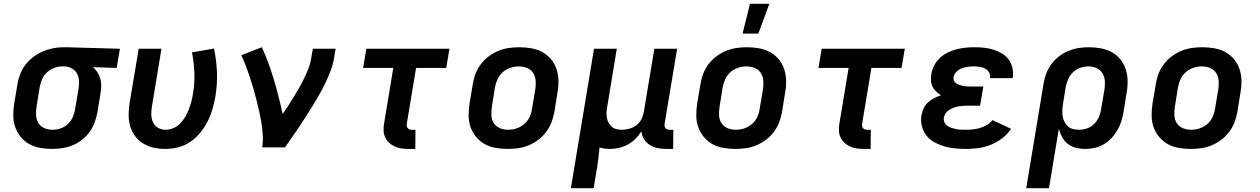

<svg xmlns="http://www.w3.org/2000/svg" viewBox="-20 -777 6640 1012"><path d="M256 8Q223 8 192 2.5Q161 -3 134.5 -17.5Q108 -32 89 -55.5Q70 -79 60 -108Q50 -137 50 -169Q50 -201 55 -233L72 -333Q76 -360 86.5 -386.5Q97 -413 114.5 -436Q132 -459 156 -477Q180 -495 206 -506Q232 -517 259.5 -522.5Q287 -528 314 -528H331L612 -520L595 -419L470 -423Q484 -411 493.5 -396Q503 -381 508.5 -363Q514 -345 513.5 -325.5Q513 -306 510 -287L494 -187Q489 -160 479.5 -133.5Q470 -107 453.5 -83.5Q437 -60 414 -41.5Q391 -23 364.5 -12Q338 -1 310.5 3.5Q283 8 256 8ZM256 -93Q278 -93 300 -100.5Q322 -108 338.5 -124Q355 -140 364 -161Q373 -182 376 -203L393 -303Q397 -325 396.5 -346.5Q396 -368 387.5 -386Q379 -404 361 -415Q343 -426 321 -427H307Q286 -427 265 -419Q244 -411 227 -395Q210 -379 201.5 -358.5Q193 -338 189 -317L173 -217Q169 -194 170 -171Q171 -148 182 -129.5Q193 -111 213 -102Q233 -93 256 -93Z M851 8Q820 8 790.5 1.5Q761 -5 736 -20Q711 -35 693 -58.5Q675 -82 666.5 -110.5Q658 -139 658 -170.5Q658 -202 663 -233L711 -520H831L781 -217Q777 -195 777.5 -173Q778 -151 786.5 -132.5Q795 -114 813 -103.5Q831 -93 853 -93Q873 -93 893.5 -101.5Q914 -110 929.5 -126Q945 -142 956.5 -161.5Q968 -181 975.5 -201Q983 -221 988.5 -241.5Q994 -262 997 -282Q1007 -338 1004.5 -393.5Q1002 -449 992 -501L1108 -521Q1121 -460 1123.5 -396Q1126 -332 1115 -267Q1109 -234 1099.5 -201Q1090 -168 1074 -136.5Q1058 -105 1035 -77Q1012 -49 982.5 -29Q953 -9 919 -0.5Q885 8 851 8Z M1362 0Q1367 -33 1365 -65Q1363 -97 1358 -128.5Q1353 -160 1346 -190.5Q1339 -221 1331.5 -251.5Q1324 -282 1315 -312Q1306 -342 1296.5 -371Q1287 -400 1276 -429Q1265 -458 1252 -486L1360 -528Q1379 -487 1395 -443.5Q1411 -400 1424 -356Q1437 -312 1448.5 -267Q1460 -222 1470 -176Q1486 -199 1501 -222.5Q1516 -246 1530.5 -269.5Q1545 -293 1558.5 -317Q1572 -341 1584 -366Q1596 -391 1606 -416.5Q1616 -442 1620 -468L1629 -520H1749L1740 -468Q1735 -436 1723 -405Q1711 -374 1697 -344Q1683 -314 1666.5 -284.5Q1650 -255 1632 -226Q1614 -197 1596 -168.5Q1578 -140 1559 -111.5Q1540 -83 1520.5 -55.5Q1501 -28 1482 0Z M2134 8Q2114 8 2096 5.5Q2078 3 2061.5 -4.5Q2045 -12 2032 -23.5Q2019 -35 2011 -51.5Q2003 -68 2002 -86.5Q2001 -105 2004 -124L2053 -419H1894L1911 -520H2349L2332 -419H2173L2124 -124Q2123 -118 2124 -112Q2125 -106 2129 -101.5Q2133 -97 2138.5 -95Q2144 -93 2151 -93H2170L2169 8Z M2656 8Q2624 8 2592.5 2.5Q2561 -3 2535 -17.5Q2509 -32 2489.5 -55.5Q2470 -79 2460 -108Q2450 -137 2450 -169Q2450 -201 2455 -233L2472 -333Q2476 -360 2486 -387Q2496 -414 2514 -438Q2532 -462 2556 -480Q2580 -498 2607 -509Q2634 -520 2661.5 -524Q2689 -528 2717 -528Q2749 -528 2780.5 -522.5Q2812 -517 2838.5 -502.5Q2865 -488 2884.5 -464.5Q2904 -441 2913.5 -412Q2923 -383 2923.5 -351Q2924 -319 2918 -287L2902 -187Q2897 -160 2887 -133Q2877 -106 2859 -82Q2841 -58 2817 -40Q2793 -22 2766.5 -11Q2740 0 2712 4Q2684 8 2656 8ZM2658 -93Q2680 -93 2702 -100Q2724 -107 2742.5 -122.5Q2761 -138 2771 -159.5Q2781 -181 2784 -203L2801 -303Q2805 -327 2803.5 -350Q2802 -373 2791 -391Q2780 -409 2759.5 -418Q2739 -427 2715 -427Q2693 -427 2671 -420Q2649 -413 2631 -397.5Q2613 -382 2603 -360.5Q2593 -339 2589 -317L2573 -217Q2569 -193 2570 -170Q2571 -147 2582 -129Q2593 -111 2613.5 -102Q2634 -93 2658 -93Z M2989 215 3111 -520H3231L3181 -217Q3178 -202 3177 -187Q3176 -172 3178.5 -157.5Q3181 -143 3187.5 -130.5Q3194 -118 3204.5 -109Q3215 -100 3229 -96.5Q3243 -93 3258 -93Q3278 -93 3298.5 -99Q3319 -105 3336 -118.5Q3353 -132 3362 -151Q3371 -170 3374 -190L3429 -520H3549L3483 -124Q3482 -118 3483 -112Q3484 -106 3488 -101.5Q3492 -97 3497.5 -95Q3503 -93 3509 -93H3529L3528 8H3492Q3469 8 3446.5 3.5Q3424 -1 3405.5 -12.5Q3387 -24 3375 -43Q3363 -62 3361 -85Q3347 -63 3329 -45Q3311 -27 3288.5 -15Q3266 -3 3242 2.5Q3218 8 3194 8Q3180 8 3166 6Q3152 4 3140 0Q3138 26 3134.5 53Q3131 80 3127 107L3109 215Z M3856 8Q3824 8 3792.5 2.5Q3761 -3 3735 -17.5Q3709 -32 3689.5 -55.5Q3670 -79 3660 -108Q3650 -137 3650 -169Q3650 -201 3655 -233L3672 -333Q3676 -360 3686 -387Q3696 -414 3714 -438Q3732 -462 3756 -480Q3780 -498 3807 -509Q3834 -520 3861.5 -524Q3889 -528 3917 -528Q3949 -528 3980.5 -522.5Q4012 -517 4038.5 -502.5Q4065 -488 4084.5 -464.5Q4104 -441 4113.5 -412Q4123 -383 4123.5 -351Q4124 -319 4118 -287L4102 -187Q4097 -160 4087 -133Q4077 -106 4059 -82Q4041 -58 4017 -40Q3993 -22 3966.5 -11Q3940 0 3912 4Q3884 8 3856 8ZM3858 -93Q3880 -93 3902 -100Q3924 -107 3942.5 -122.5Q3961 -138 3971 -159.5Q3981 -181 3984 -203L4001 -303Q4005 -327 4003.5 -350Q4002 -373 3991 -391Q3980 -409 3959.5 -418Q3939 -427 3915 -427Q3893 -427 3871 -420Q3849 -413 3831 -397.5Q3813 -382 3803 -360.5Q3793 -339 3789 -317L3773 -217Q3769 -193 3770 -170Q3771 -147 3782 -129Q3793 -111 3813.5 -102Q3834 -93 3858 -93ZM3894 -600 3933 -757H4035L3977 -600Z M4534 8Q4514 8 4496 5.5Q4478 3 4461.5 -4.5Q4445 -12 4432 -23.5Q4419 -35 4411 -51.5Q4403 -68 4402 -86.5Q4401 -105 4404 -124L4453 -419H4294L4311 -520H4749L4732 -419H4573L4524 -124Q4523 -118 4524 -112Q4525 -106 4529 -101.5Q4533 -97 4538.5 -95Q4544 -93 4551 -93H4570L4569 8Z M5071 8Q5041 8 5012 5Q4983 2 4956 -6Q4929 -14 4904.5 -27.5Q4880 -41 4863 -62.5Q4846 -84 4839 -112Q4832 -140 4837 -170Q4840 -188 4848.5 -206Q4857 -224 4871.5 -237.5Q4886 -251 4904 -260Q4922 -269 4940 -275Q4927 -283 4914.5 -294.5Q4902 -306 4895 -320.5Q4888 -335 4887 -352.5Q4886 -370 4889 -388Q4893 -411 4904.5 -433Q4916 -455 4934.5 -472Q4953 -489 4975.5 -500Q4998 -511 5021 -517Q5044 -523 5067.5 -525.5Q5091 -528 5114 -528Q5140 -528 5165.5 -525.5Q5191 -523 5215 -515.5Q5239 -508 5260.5 -495.5Q5282 -483 5296 -464Q5310 -445 5316 -420Q5322 -395 5318 -369L5317 -365H5198V-366Q5201 -382 5193.5 -395Q5186 -408 5173.5 -415Q5161 -422 5145 -424.5Q5129 -427 5114 -427Q5098 -427 5082 -425Q5066 -423 5050.5 -417.5Q5035 -412 5022 -399.5Q5009 -387 5006 -371Q5004 -361 5008 -352Q5012 -343 5020 -337.5Q5028 -332 5037.5 -329Q5047 -326 5056.5 -324Q5066 -322 5076.5 -321.5Q5087 -321 5097 -321H5163L5146 -220H5080Q5068 -220 5056 -219Q5044 -218 5031.5 -216Q5019 -214 5007 -209.5Q4995 -205 4983.5 -198Q4972 -191 4964.5 -180Q4957 -169 4955 -157Q4953 -144 4958 -132.5Q4963 -121 4973 -114Q4983 -107 4995 -103Q5007 -99 5019.5 -96.5Q5032 -94 5045 -93.5Q5058 -93 5071 -93Q5090 -93 5108.5 -95Q5127 -97 5145.5 -102.5Q5164 -108 5181 -118Q5198 -128 5211 -144L5309 -98Q5290 -69 5261.5 -47.5Q5233 -26 5201.5 -13.5Q5170 -1 5136.5 3.5Q5103 8 5071 8Z M5389 215 5480 -333Q5484 -360 5493.5 -386.5Q5503 -413 5520 -436.5Q5537 -460 5560 -478.5Q5583 -497 5609.5 -508Q5636 -519 5663 -523.5Q5690 -528 5717 -528Q5750 -528 5781 -522.5Q5812 -517 5839 -502.5Q5866 -488 5885 -464.5Q5904 -441 5913.5 -412Q5923 -383 5923.5 -351Q5924 -319 5918 -287L5902 -187Q5898 -163 5890.5 -138.5Q5883 -114 5870 -91.5Q5857 -69 5839 -49.5Q5821 -30 5798 -16.5Q5775 -3 5750 2.5Q5725 8 5700 8Q5675 8 5651 2Q5627 -4 5608.5 -18.5Q5590 -33 5578.5 -54Q5567 -75 5561 -98L5509 215ZM5668 -93Q5689 -93 5710.5 -100.5Q5732 -108 5748 -124.5Q5764 -141 5772.5 -161.5Q5781 -182 5784 -203L5801 -303Q5805 -326 5803.5 -349Q5802 -372 5791 -390.5Q5780 -409 5760 -418Q5740 -427 5717 -427Q5695 -427 5673.5 -419.5Q5652 -412 5635.5 -396Q5619 -380 5610 -359Q5601 -338 5597 -317L5583 -230Q5580 -213 5579.5 -197Q5579 -181 5581 -165Q5583 -149 5590.5 -135Q5598 -121 5609 -111Q5620 -101 5635.5 -97Q5651 -93 5668 -93Z M6256 8Q6224 8 6192.5 2.5Q6161 -3 6135 -17.5Q6109 -32 6089.5 -55.5Q6070 -79 6060 -108Q6050 -137 6050 -169Q6050 -201 6055 -233L6072 -333Q6076 -360 6086 -387Q6096 -414 6114 -438Q6132 -462 6156 -480Q6180 -498 6207 -509Q6234 -520 6261.5 -524Q6289 -528 6317 -528Q6349 -528 6380.5 -522.5Q6412 -517 6438.5 -502.5Q6465 -488 6484.5 -464.5Q6504 -441 6513.5 -412Q6523 -383 6523.5 -351Q6524 -319 6518 -287L6502 -187Q6497 -160 6487 -133Q6477 -106 6459 -82Q6441 -58 6417 -40Q6393 -22 6366.5 -11Q6340 0 6312 4Q6284 8 6256 8ZM6258 -93Q6280 -93 6302 -100Q6324 -107 6342.5 -122.5Q6361 -138 6371 -159.5Q6381 -181 6384 -203L6401 -303Q6405 -327 6403.5 -350Q6402 -373 6391 -391Q6380 -409 6359.5 -418Q6339 -427 6315 -427Q6293 -427 6271 -420Q6249 -413 6231 -397.5Q6213 -382 6203 -360.5Q6193 -339 6189 -317L6173 -217Q6169 -193 6170 -170Q6171 -147 6182 -129Q6193 -111 6213.5 -102Q6234 -93 6258 -93Z"/></svg>

Font: Iosevka Aile
Style: Bold Italic
Weight: 700
Italic angle: -9°
Designer: Belleve Invis
Foundry: Belleve Invis
Version: Version 28.0.1; ttfautohint (v1.8.4)